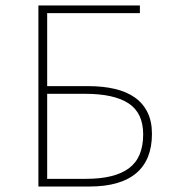

<svg xmlns="http://www.w3.org/2000/svg" viewBox="-20 -680 640 700"><path d="M120 0V-660H490V-632H152V-366H302Q355 -366 398 -356Q441 -346 471 -325Q501 -304 517.5 -271Q534 -238 534 -192Q534 -97 476.5 -48.5Q419 0 306 0ZM152 -28H294Q398 -28 450 -66.5Q502 -105 502 -190Q502 -268 449 -303Q396 -338 290 -338H152Z"/></svg>

Font: Source Code Pro ExtraLight
Style: Regular
Weight: 200
Monospace: yes
Designer: Paul D. Hunt, Teo Tuominen
Foundry: Adobe Systems Incorporated
Version: Version 2.030;PS 1.000;hotconv 16.6.51;makeotf.lib2.5.65220